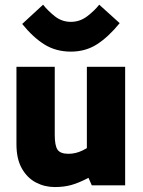

<svg xmlns="http://www.w3.org/2000/svg" viewBox="-20 -775 600 803"><path d="M209 7.3Q167 7.3 130.4 -11.7Q93.8 -30.8 71.3 -70.6Q48.8 -110.4 48.8 -171.9V-495.6H209V-210.9Q209 -166 220.7 -148.9Q232.4 -131.8 266.1 -131.8Q296.4 -131.8 324.2 -145.3Q352.1 -158.7 368.7 -174.3L343.3 -73.2V-495.6H503.4V0H363.8L350.1 -31.2Q310.1 -10.3 279.1 -1.5Q248 7.3 209 7.3ZM276.4 -559.1Q214.4 -559.1 166.5 -588.6Q118.7 -618.2 72.8 -674.8L160.2 -755.4Q180.2 -730 209.5 -706.8Q238.8 -683.6 276.4 -683.6Q314 -683.6 344.5 -706.8Q375 -730 395 -755.4L480.5 -678.2Q434.6 -621.6 386.5 -590.3Q338.4 -559.1 276.4 -559.1Z"/></svg>

Font: Anaheim ExtraBold
Style: Regular
Weight: 800
Version: Version 2.001